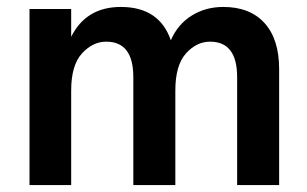

<svg xmlns="http://www.w3.org/2000/svg" viewBox="-20 -533 883 553"><path d="M784 0H663V-311Q663 -413 585 -413Q546 -413 515.5 -379Q485 -345 485 -272V0H364V-311Q364 -413 286 -413Q247 -413 216 -379Q185 -345 185 -272V0H65V-507H185V-427Q228 -513 328 -513Q439 -513 472 -417Q492 -463 532 -488Q572 -513 623 -513Q700 -513 742 -466.5Q784 -420 784 -334Z"/></svg>

Font: Hind Siliguri SemiBold
Style: Regular
Weight: 600
Designer: Jyotish Sonowal
Foundry: Indian Type Foundry
Version: Version 1.001;PS 1.0;hotconv 1.0.86;makeotf.lib2.5.63406; tt